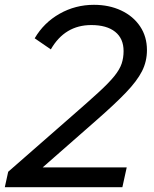

<svg xmlns="http://www.w3.org/2000/svg" viewBox="-24 -777 641 797"><path d="M-4 0 10 -64 274 -295Q343 -355 386 -394.5Q429 -434 451 -461.5Q473 -489 481 -513Q489 -537 489 -565Q489 -617 454 -645Q419 -673 355 -673Q245 -673 187 -572L120 -618Q158 -683 223.5 -720Q289 -757 366 -757Q429 -757 479 -733.5Q529 -710 557.5 -667.5Q586 -625 586 -569Q586 -522 565.5 -481.5Q545 -441 498.5 -392.5Q452 -344 373 -275L153 -82H502L484 0Z"/></svg>

Font: Plus Jakarta Display
Style: Italic
Weight: 400
Italic angle: -12°
Designer: Gumpita Rahayu
Foundry: Tokotype Studio
Version: Version 1.000